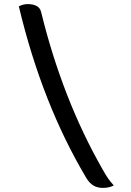

<svg xmlns="http://www.w3.org/2000/svg" viewBox="-20 -781 640 938"><path d="M72 -750Q93 -761 116 -761Q141 -761 158.5 -752Q176 -743 181 -722Q232 -513 307 -320Q382 -127 482 48Q496 73 508 90.5Q520 108 536 125Q513 137 483 137Q457 137 437.5 126Q418 115 402 89Q185 -275 72 -750Z"/></svg>

Font: Recursive Sn Csl St
Style: Regular
Weight: 400
Version: Version 1.079;hotconv 1.0.112;makeotfexe 2.5.65598; ttfautoh